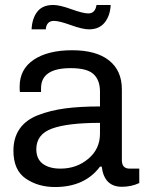

<svg xmlns="http://www.w3.org/2000/svg" viewBox="-20 -740 585 772"><path d="M107 -622Q109 -666 130 -693Q151 -720 194 -720Q220 -720 267 -703Q314 -686 335 -686Q363 -686 368 -720H425Q423 -677 401 -649.5Q379 -622 338 -622Q312 -622 265 -639Q218 -656 197 -656Q167 -656 164 -622ZM201 12Q133 12 83.5 -22Q34 -56 34 -134Q34 -186 59 -222Q84 -258 133 -277Q182 -296 241.5 -304Q301 -312 382 -312V-372Q382 -418 356 -442Q330 -466 264 -466Q145 -466 145 -385V-370H60Q59 -376 59 -392Q59 -462 116 -500Q173 -538 270 -538Q367 -538 418.5 -497Q470 -456 470 -381V-96Q470 -62 501 -62H540V-4Q508 11 470 11Q399 11 389 -70H382Q321 12 201 12ZM223 -62Q288 -62 335 -101.5Q382 -141 382 -202V-246Q252 -246 189 -223Q126 -200 126 -140Q126 -101 152 -81.5Q178 -62 223 -62Z"/></svg>

Font: Archivo
Style: Regular
Weight: 400
Designer: Hector Gatti
Foundry: Omnibus-Type
Version: Version 2.001